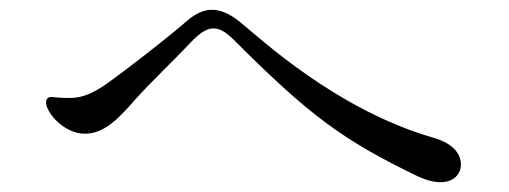

<svg xmlns="http://www.w3.org/2000/svg" viewBox="-20 -562 1040 392"><path d="M879 -190C907 -190 921 -207 921 -226C921 -244 910 -268 864 -281C665 -339 511 -484 469 -518C449 -534 430 -542 413 -542C394 -542 377 -533 359 -517C309 -474 230 -414 202 -394C158 -362 135 -362 119 -362C100 -362 90 -364 84 -364C76 -364 74 -357 74 -353C74 -332 111 -289 153 -289C194 -289 223 -321 259 -362C284 -390 335 -439 371 -477C389 -496 403 -504 416 -504C429 -504 442 -496 457 -481C613 -325 680 -276 833 -202C850 -194 866 -190 879 -190Z"/></svg>

Font: Shippori Mincho OTF
Style: Regular
Weight: 400
Designer: FONTDASU
Foundry: FONTDASU / Google Inc. / but / Adobe
Version: Version 3.300;hotconv 1.0.109;makeotfexe 2.5.65596